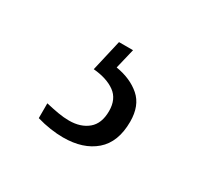

<svg xmlns="http://www.w3.org/2000/svg" viewBox="-67 -97 439 415"><g transform="rotate(30 153.0 110.5)"><path d="M125 230Q110 230 93 227.5Q76 225 59 220V183Q76 187 90.5 189.5Q105 192 118 192Q147 192 165 177Q183 162 183 131Q183 101 163 86.5Q143 72 109 69L127 -9H162L150 41Q187 47 210.5 67.5Q234 88 234 128Q234 179 204.5 204.5Q175 230 125 230Z"/></g></svg>

Font: Noto Serif SemiCondensed Light
Style: Regular
Weight: 300
Width: 4
Designer: Monotype Design Team
Foundry: Monotype Imaging Inc.
Version: Version 2.013